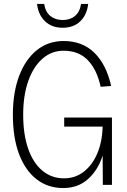

<svg xmlns="http://www.w3.org/2000/svg" viewBox="-20 -933 640 969"><path d="M299 16Q222 16 165 -28Q108 -72 76.5 -154.5Q45 -237 45 -354Q45 -466 76.5 -549.5Q108 -633 165.5 -679.5Q223 -726 301 -726Q396 -726 456.5 -666.5Q517 -607 541 -499L488 -495Q469 -582 423 -629.5Q377 -677 301 -677Q240 -677 194 -636.5Q148 -596 122.5 -523.5Q97 -451 97 -354Q97 -255 122 -183Q147 -111 193.5 -72Q240 -33 303 -33Q360 -33 403 -66.5Q446 -100 471 -158.5Q496 -217 498 -294H304V-340H545V0H499L498 -148Q475 -75 424.5 -29.5Q374 16 299 16ZM296 -793Q241 -793 207 -826Q173 -859 167 -913H203Q209 -873 234 -852.5Q259 -832 296 -832Q334 -832 358.5 -852.5Q383 -873 389 -913H425Q419 -859 385.5 -826Q352 -793 296 -793Z"/></svg>

Font: Geist Mono ExtraLight
Style: Regular
Weight: 200
Monospace: yes
Designer: Basement.studio, Andrés Briganti, Mateo Zaragoza
Foundry: Basement.studio, Vercel, Andrés Briganti, Guido Ferreyra, Mateo Zaragoza
Version: Version 1.500; ttfautohint (v1.8.4.7-5d5b)